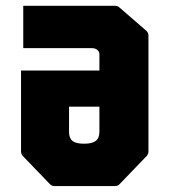

<svg xmlns="http://www.w3.org/2000/svg" viewBox="-20 -628 572 648"><path d="M164.5 0Q154 0 148.5 -6.5L57 -101.5Q51 -108 51 -117.5V-371H213V-183Q213 -161.5 224.8 -152.2Q236.5 -143 264 -143Q291 -143 303.2 -152.5Q315.5 -162 315.5 -183V-445.5Q315.5 -453.5 308.5 -459.5Q301.5 -465.5 290 -465.5H58.5V-608.5H367.5Q377.5 -608.5 383.5 -602.5L474.5 -523.5Q481 -516.5 481 -508.5V-117.5Q481 -108 475 -101.5L383.5 -6.5Q378 0 367.5 0ZM51 -268V-390H359.5V-268Z"/></svg>

Font: Jaro 24pt
Style: Regular
Weight: 400
Designer: Agyei Archer, Celine Hurka, Mirko Velimirović
Version: Version 1.000